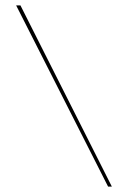

<svg xmlns="http://www.w3.org/2000/svg" viewBox="-20 -650 476 714"><path d="M382 44 40 -630H56L396 44Z"/></svg>

Font: Smooch Sans Thin
Style: Regular
Weight: 100
Designer: Robert E. Leuschke
Foundry: Robert E. Leuschke
Version: Version 1.010